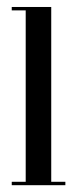

<svg xmlns="http://www.w3.org/2000/svg" viewBox="-20 -544 226 564"><path d="M14.5 0V-10H55.5V-513.5H14.5V-523.5H130.5V-10H172V0Z"/></svg>

Font: Imbue 100pt
Style: Regular
Weight: 400
Designer: Tyler Finck
Foundry: Etcetera Type Company
Version: Version 1.102; ttfautohint (v1.8.3)